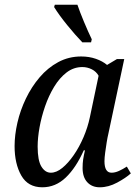

<svg xmlns="http://www.w3.org/2000/svg" viewBox="-20 -786 583 816"><path d="M160 10Q99 10 70.5 -40Q42 -90 42 -165Q42 -212 54 -264.5Q66 -317 90 -367Q114 -417 148.5 -457.5Q183 -498 227.5 -522Q272 -546 325 -546Q359 -546 387.5 -536Q416 -526 435 -510L477 -535H508L440 -215Q437 -203 433.5 -181.5Q430 -160 427 -137.5Q424 -115 424 -101Q424 -52 454 -52Q469 -52 485.5 -59.5Q502 -67 519 -78L536 -49Q515 -30 478 -10Q441 10 404 10Q371 10 351 -11.5Q331 -33 331 -72Q331 -93 333.5 -109Q336 -125 341 -147H336Q303 -73 259.5 -31.5Q216 10 160 10ZM196 -52Q220 -52 245 -72.5Q270 -93 293.5 -127Q317 -161 335 -203Q353 -245 362 -288L399 -464Q389 -482 370 -491.5Q351 -501 330 -501Q293 -501 263 -478Q233 -455 210 -417Q187 -379 171.5 -334Q156 -289 148 -244.5Q140 -200 140 -163Q140 -104 156 -78Q172 -52 196 -52ZM330 -606Q300 -637 265.5 -679.5Q231 -722 210 -756L213 -766H309Q319 -736 337 -693Q355 -650 370 -619L367 -606Z"/></svg>

Font: Noto Serif SemiCondensed
Style: Italic
Weight: 400
Width: 4
Italic angle: -12°
Designer: Monotype Design Team
Foundry: Monotype Imaging Inc.
Version: Version 2.013